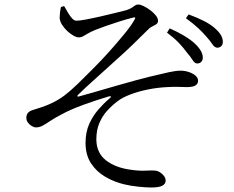

<svg xmlns="http://www.w3.org/2000/svg" viewBox="-20 -781 1040 853"><path d="M945 -569Q933 -570 923.5 -584.5Q914 -599 898 -617Q881 -637 860 -656.5Q839 -676 806 -700L818 -717Q856 -703 885.5 -688Q915 -673 933 -657Q953 -640 961.5 -625Q970 -610 970 -595Q970 -582 962.5 -575.5Q955 -569 945 -569ZM856 -499Q845 -499 835.5 -514.5Q826 -530 810 -548Q795 -569 774.5 -590.5Q754 -612 722 -636L734 -655Q772 -638 800 -621Q828 -604 846 -587Q881 -554 881 -525Q881 -513 874 -506Q867 -499 856 -499ZM653 52Q630 52 595.5 48.5Q561 45 532 38Q486 27 447 4Q408 -19 384 -56Q360 -93 360 -146Q360 -194 376.5 -230.5Q393 -267 417.5 -295Q442 -323 466 -343Q474 -349 472.5 -352Q471 -355 461 -352Q407 -336 349.5 -315Q292 -294 254 -273Q223 -257 203 -243.5Q183 -230 169 -222.5Q155 -215 140 -215Q131 -215 121 -221Q111 -227 104 -236.5Q97 -246 97 -257Q97 -270 103 -278Q109 -286 122 -291Q141 -297 164 -304.5Q187 -312 208 -322Q240 -337 266.5 -357Q293 -377 326 -409Q344 -427 371 -453.5Q398 -480 428.5 -512Q459 -544 488 -577.5Q517 -611 540.5 -640Q564 -669 576 -691Q583 -701 580 -703Q577 -705 568 -702Q544 -696 513.5 -686.5Q483 -677 454.5 -667Q426 -657 403 -648Q382 -639 370 -632Q358 -625 349.5 -620Q341 -615 329 -615Q320 -615 306.5 -622.5Q293 -630 279.5 -642.5Q266 -655 256 -670.5Q246 -686 245 -701Q245 -711 246.5 -725Q248 -739 251 -750L265 -754Q274 -738 283 -723Q292 -708 301 -698.5Q310 -689 320 -689Q333 -689 362.5 -694.5Q392 -700 427 -708Q462 -716 494 -724Q526 -732 542 -736Q559 -742 567 -747.5Q575 -753 580.5 -757Q586 -761 595 -761Q604 -761 619 -753.5Q634 -746 648.5 -735Q663 -724 672.5 -712Q682 -700 682 -689Q682 -679 675 -674Q668 -669 656.5 -663.5Q645 -658 632 -644Q600 -612 571 -584Q542 -556 513.5 -530.5Q485 -505 455.5 -478Q426 -451 394 -422.5Q362 -394 326 -359Q323 -356 324 -353.5Q325 -351 329 -352Q366 -362 410.5 -375Q455 -388 498.5 -400.5Q542 -413 580.5 -423.5Q619 -434 644 -440Q698 -453 729.5 -460Q761 -467 783 -467Q801 -467 819 -461Q837 -455 848.5 -445Q860 -435 860 -422Q860 -409 848.5 -401.5Q837 -394 809 -394Q793 -394 773.5 -395Q754 -396 722 -394Q680 -392 637.5 -383.5Q595 -375 559.5 -361.5Q524 -348 502 -331Q478 -313 456.5 -289.5Q435 -266 421.5 -234.5Q408 -203 408 -161Q409 -101 451 -68.5Q493 -36 560 -27Q600 -21 629 -23Q658 -25 676 -22Q689 -19 702.5 -6Q716 7 716 21Q716 36 701 44Q686 52 653 52Z"/></svg>

Font: Noto Serif HK ExtraLight
Style: Regular
Weight: 400
Version: Version 2.002-H1;hotconv 1.1.0;makeotfexe 2.6.0